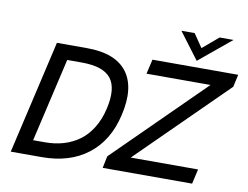

<svg xmlns="http://www.w3.org/2000/svg" viewBox="-91 -1021 1484 1150"><g transform="rotate(10 651.5 -445.5)"><path d="M1043.9 -729 922.4 -890.6H1002.9L1058.6 -809.1L1154.8 -890.6H1239.3ZM41.5 0 200.7 -689.9H384.8Q556.6 -689.9 627.4 -596.7Q698.2 -503.4 657.7 -330.6Q621.1 -171.4 510.5 -85.7Q399.9 0 230.5 0ZM600.6 0 615.7 -72.8 1150.4 -601.1H761.2L781.7 -689.9H1303.2L1286.6 -614.3L755.4 -89.8H1165L1144.5 0ZM161.6 -90.8H233.9Q293.9 -90.8 345.7 -106Q397.5 -121.1 440.9 -152.3Q484.4 -183.6 516.1 -234.9Q547.9 -286.1 563.5 -354.5Q592.3 -480.5 545.7 -540Q499 -599.6 367.7 -599.6H279.3Z"/></g></svg>

Font: HK Grotesk Medium Italic
Style: Regular
Weight: 500
Italic angle: -13°
Designer: Alfredo Marco Pradil and Stefan Peev
Foundry: Hanken Design Co.
Version: Version 1.000;PS 001.000;hotconv 1.0.88;makeotf.lib2.5.64775